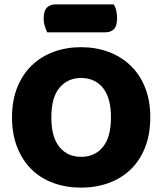

<svg xmlns="http://www.w3.org/2000/svg" viewBox="-20 -841 743 879"><path d="M668 -304Q668 -226 644 -165.5Q620 -105 577.5 -64.5Q535 -24 477 -3Q419 18 351 18Q283 18 225 -3Q167 -24 125 -65Q83 -106 59 -166Q35 -226 35 -304Q35 -382 59.5 -442Q84 -502 126.5 -542.5Q169 -583 226.5 -604Q284 -625 351 -625Q418 -625 475.5 -604Q533 -583 576 -542.5Q619 -502 643.5 -442Q668 -382 668 -304ZM488 -304Q488 -394 451 -439Q414 -484 351 -484Q290 -484 252.5 -439.5Q215 -395 215 -304Q215 -213 252 -168Q289 -123 352 -123Q414 -123 451 -168Q488 -213 488 -304ZM196 -693Q191 -704 185.5 -720.5Q180 -737 180 -755Q180 -792 195 -806.5Q210 -821 235 -821H500Q508 -810 512 -793.5Q516 -777 516 -759Q516 -722 501.5 -707.5Q487 -693 462 -693Z"/></svg>

Font: Baloo Bhaina 2 ExtraBold
Style: Regular
Weight: 800
Designer: Yesha Goshar, Manish Minz, Shuchita Grover and Ek Type
Foundry: Ek Type
Version: Version 1.640;hotconv 1.0.111;makeotfexe 2.5.65597; ttfautoh